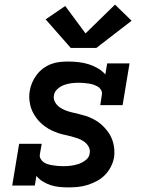

<svg xmlns="http://www.w3.org/2000/svg" viewBox="-20 -805 640 833"><path d="M276 8Q257 8 237 6Q217 4 199 -2Q181 -8 165 -18Q149 -28 138 -42L131 0H33L63 -181H161L153 -136Q151 -125 156.5 -115.5Q162 -106 170.5 -100.5Q179 -95 189.5 -92Q200 -89 210.5 -87.5Q221 -86 232 -85Q243 -84 254 -84Q271 -84 287.5 -86Q304 -88 320.5 -93.5Q337 -99 352 -110.5Q367 -122 369 -139Q372 -155 364.5 -168.5Q357 -182 345 -190.5Q333 -199 319 -204Q305 -209 290 -213Q275 -217 260.5 -220Q246 -223 231.5 -228Q217 -233 203.5 -239.5Q190 -246 178 -254.5Q166 -263 155.5 -273Q145 -283 136.5 -295Q128 -307 121.5 -320Q115 -333 111.5 -348Q108 -363 107 -378.5Q106 -394 109 -410Q112 -429 119.5 -446.5Q127 -464 139 -480Q151 -496 167 -508Q183 -520 201.5 -527Q220 -534 238.5 -536Q257 -538 275 -538Q298 -538 320.5 -535.5Q343 -533 364 -526.5Q385 -520 404 -509Q423 -498 437 -482L445 -530H542L512 -349H415L422 -394Q424 -405 418.5 -414.5Q413 -424 404.5 -429Q396 -434 386 -437.5Q376 -441 365 -442.5Q354 -444 343.5 -445Q333 -446 322 -446Q306 -446 290 -444Q274 -442 258.5 -436.5Q243 -431 230 -419.5Q217 -408 214 -392Q211 -376 218.5 -362.5Q226 -349 237.5 -340.5Q249 -332 263 -326.5Q277 -321 292 -317.5Q307 -314 321.5 -310.5Q336 -307 350.5 -302.5Q365 -298 378.5 -291.5Q392 -285 404 -277Q416 -269 426.5 -258.5Q437 -248 446 -236.5Q455 -225 461.5 -211.5Q468 -198 471.5 -184Q475 -170 476 -154Q477 -138 475 -123Q471 -101 461 -81.5Q451 -62 435.5 -46Q420 -30 400 -19.5Q380 -9 359.5 -2.5Q339 4 318 6Q297 8 276 8ZM287 -597 178 -721 263 -779 351 -660 479 -785 551 -715 398 -597Z"/></svg>

Font: Iosevka Curly Slab SmBdExObl
Style: Regular
Weight: 600
Width: 7
Italic angle: -9°
Monospace: yes
Designer: Belleve Invis
Foundry: Belleve Invis
Version: Version 11.1.0; ttfautohint (v1.8.3)